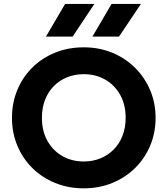

<svg xmlns="http://www.w3.org/2000/svg" viewBox="-20 -960 868 994"><path d="M413.5 15Q333.5 15 265.5 -12.8Q197.5 -40.5 147.5 -90Q97.5 -139.5 69.8 -206Q42 -272.5 42 -350Q42 -428 69.8 -494.5Q97.5 -561 147.5 -610.5Q197.5 -660 265.5 -687.5Q333.5 -715 413.5 -715Q493.5 -715 561.2 -687Q629 -659 679.2 -609Q729.5 -559 757.5 -492.8Q785.5 -426.5 785.5 -350Q785.5 -272.5 757.5 -206Q729.5 -139.5 679.2 -90Q629 -40.5 561.2 -12.8Q493.5 15 413.5 15ZM413.5 -124Q460 -124 499.5 -140Q539 -156 568.5 -185.8Q598 -215.5 614.2 -257Q630.5 -298.5 630.5 -350Q630.5 -418.5 602 -469.2Q573.5 -520 524.5 -548Q475.5 -576 413.5 -576Q367.5 -576 327.8 -560Q288 -544 258.8 -514.5Q229.5 -485 213.2 -443.2Q197 -401.5 197 -350Q197 -281.5 225.5 -230.8Q254 -180 303 -152Q352 -124 413.5 -124ZM458.5 -770.5 557.5 -939.5H709.5L596 -770.5ZM218 -770.5 317 -939.5H468.5L356 -770.5Z"/></svg>

Font: Geologica Roman SemiBold
Style: Regular
Weight: 600
Designer: Sindre Bremnes, Frode Helland
Foundry: Monokrom Skriftforlag AS
Version: Version 1.010;gftools[0.9.28]